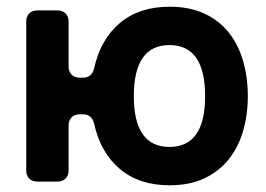

<svg xmlns="http://www.w3.org/2000/svg" viewBox="-20 -540 791 571"><path d="M484 11Q394 11 336.5 -37.5Q279 -86 260 -172Q253 -200 227 -200H217Q202 -200 193 -191Q184 -182 184 -167V-33Q184 -18 175 -9Q166 0 151 0H91Q76 0 67 -9Q58 -18 58 -33V-476Q58 -491 67 -500Q76 -509 91 -509H151Q166 -509 175 -500Q184 -491 184 -476V-342Q184 -327 193 -318Q202 -309 217 -309H227Q253 -309 260 -337Q279 -423 336.5 -471.5Q394 -520 484 -520Q544 -520 588 -499.5Q632 -479 660.5 -443Q689 -407 703 -358.5Q717 -310 717 -254Q717 -199 703 -150.5Q689 -102 660 -66Q631 -30 587.5 -9.5Q544 11 484 11ZM484 -103Q590 -103 590 -254Q590 -406 484 -406Q378 -406 378 -254Q378 -103 484 -103Z"/></svg>

Font: Higure Gothic Black
Style: Regular
Weight: 900
Designer: Yoshimichi Ohira
Foundry: Positype
Version: Version 1.000